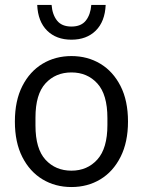

<svg xmlns="http://www.w3.org/2000/svg" viewBox="-20 -742 576 774"><path d="M268 12Q203 12 151.5 -19Q100 -50 70 -109Q40 -168 40 -252Q40 -336 70 -395Q100 -454 151.5 -485Q203 -516 268 -516Q333 -516 384.5 -485Q436 -454 466 -395Q496 -336 496 -252Q496 -169 466 -109.5Q436 -50 384.5 -19Q333 12 268 12ZM268 -54Q332 -54 372.5 -99Q413 -144 413 -238V-266Q413 -361 372.5 -405.5Q332 -450 268 -450Q204 -450 163.5 -406Q123 -362 123 -268V-236Q123 -142 163.5 -98Q204 -54 268 -54ZM268 -582Q207 -582 170 -618.5Q133 -655 130 -722H188Q191 -683 210 -659Q229 -635 268 -635Q307 -635 326 -659Q345 -683 348 -722H406Q403 -655 366 -618.5Q329 -582 268 -582Z"/></svg>

Font: Special Gothic
Style: Regular
Weight: 400
Designer: Alistair McCready
Foundry: Monolith
Version: Version 1.010; ttfautohint (v1.8.4.7-5d5b)